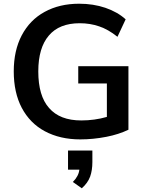

<svg xmlns="http://www.w3.org/2000/svg" viewBox="-20 -741 779 1033"><path d="M671 -385V-43Q619 -18 553 -5Q481 9 412 9Q303 9 221 -35Q141 -78 97 -161Q54 -243 54 -357Q54 -469 97 -551Q141 -634 220 -677Q300 -721 406 -721Q482 -721 547 -699Q579 -688 606.5 -672.5Q634 -657 656 -637L612 -543Q562 -583 514 -599Q465 -616 409 -616Q299 -616 243 -550Q186 -484 186 -357Q186 -225 244 -160Q302 -93 417 -93Q489 -93 555 -112V-292H401V-385ZM477 69V131Q477 175 465 209Q452 244 420 272L372 238Q403 207 407 172H346V69Z"/></svg>

Font: PRinguin Sans
Style: Bold
Weight: 700
Designer: Vernon Adams
Foundry: Vernon Adams
Version: ""